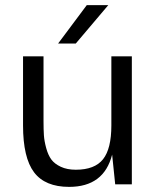

<svg xmlns="http://www.w3.org/2000/svg" viewBox="-20 -720 615 750"><path d="M415 -230V-500H495V0H430L418 -116Q386 10 250 10Q156 10 113 -47Q70 -104 70 -230V-500H150V-247Q150 -214 151.5 -191.5Q153 -169 160.5 -141.5Q168 -114 180.5 -97Q193 -80 217.5 -68.5Q242 -57 276 -57Q350 -57 382.5 -98Q415 -139 415 -230ZM319 -700H403L276 -550H207Z"/></svg>

Font: Fivo Sans Modern
Style: Regular
Weight: 400
Designer: Alexander Slobzheninov
Foundry: Alexander Slobzheninov
Version: 1.0